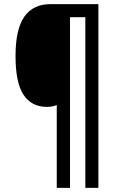

<svg xmlns="http://www.w3.org/2000/svg" viewBox="-20 -780 579 927"><path d="M455 127H392V-697H318V127H254V-273Q234 -264 206 -264Q132 -264 93.5 -322.5Q55 -381 55 -509Q55 -639 97.5 -699.5Q140 -760 223 -760H455Z"/></svg>

Font: Noto Sans Condensed Medium
Style: Regular
Weight: 500
Width: 3
Designer: Monotype Design Team
Foundry: Monotype Imaging Inc.
Version: Version 2.013; ttfautohint (v1.8.4.7-5d5b)